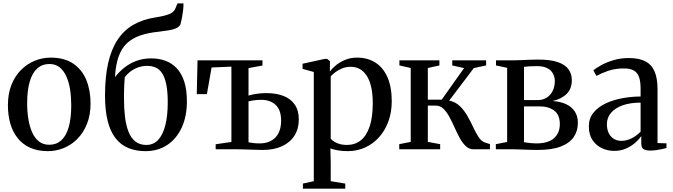

<svg xmlns="http://www.w3.org/2000/svg" viewBox="-20 -877 3951 1128"><path d="M26.5 -258.5Q26.5 -327 47.5 -379.2Q68.5 -431.5 104.5 -467Q140.5 -502.5 185.2 -520.5Q230 -538.5 277 -538.5Q359 -538.5 411 -502.8Q463 -467 487.5 -406Q512 -345 512 -269.5Q512 -201 490.8 -148.5Q469.5 -96 434 -60.5Q398.5 -25 353.8 -7Q309 11 262 11Q201 11 156.2 -9.5Q111.5 -30 82.8 -66.8Q54 -103.5 40.2 -152.5Q26.5 -201.5 26.5 -258.5ZM269.5 -26.5Q311 -26.5 339.8 -52.2Q368.5 -78 383.5 -129.5Q398.5 -181 398.5 -258.5Q398.5 -307 391.8 -350.8Q385 -394.5 369.8 -428.2Q354.5 -462 330.2 -481.5Q306 -501 270.5 -501Q228.5 -501 199.5 -475.5Q170.5 -450 155 -398.8Q139.5 -347.5 139.5 -269.5Q139.5 -220.5 146.8 -176.8Q154 -133 169.2 -99Q184.5 -65 209.2 -45.8Q234 -26.5 269.5 -26.5Z M834.5 11Q778.5 11 734.2 -7.2Q690 -25.5 659.2 -64.5Q628.5 -103.5 612.8 -165.5Q597 -227.5 597 -315.5Q597 -425.5 615.5 -506.8Q634 -588 671 -643.8Q708 -699.5 764.2 -731.8Q820.5 -764 895 -775Q947 -783 975.2 -794.5Q1003.5 -806 1012 -831L1022.5 -857H1058Q1058 -836 1055.5 -814.2Q1053 -792.5 1049 -772Q1045 -751.5 1040 -733.5Q1032 -719 1014.8 -711Q997.5 -703 972 -699Q946.5 -695 915 -691Q850 -684.5 803 -668.2Q756 -652 724.8 -622Q693.5 -592 676.5 -543.8Q659.5 -495.5 655.5 -424Q679.5 -455 711 -480Q742.5 -505 781.8 -519.5Q821 -534 867.5 -534Q913.5 -534 951.8 -520Q990 -506 1018.5 -475.8Q1047 -445.5 1062.5 -397.5Q1078 -349.5 1078 -281.5Q1078 -193.5 1047.8 -127.8Q1017.5 -62 962.8 -25.5Q908 11 834.5 11ZM839.5 -25.5Q882 -25.5 909.8 -55.8Q937.5 -86 951.5 -142.2Q965.5 -198.5 965.5 -276Q965.5 -338 957.2 -379.2Q949 -420.5 933.5 -445Q918 -469.5 895.5 -479.8Q873 -490 845 -490Q814.5 -490 788.5 -480Q762.5 -470 743.2 -454.5Q724 -439 713 -423Q711.5 -402 710.2 -382.8Q709 -363.5 708.8 -342.8Q708.5 -322 708.5 -296.5Q708.5 -239 714.5 -189.5Q720.5 -140 735 -103.2Q749.5 -66.5 775 -46Q800.5 -25.5 839.5 -25.5Z M1523 4Q1510 4 1491 3.2Q1472 2.5 1450.8 2Q1429.5 1.5 1410 0.8Q1390.5 0 1377 0H1247V-29.5L1339.5 -43V-485.5L1223 -480.5L1195.5 -324H1136L1140.5 -522.5H1522V-492L1440 -477V-315.5Q1453 -319.5 1469.2 -322.8Q1485.5 -326 1504.8 -328Q1524 -330 1545 -330Q1602.5 -330 1645.2 -313.5Q1688 -297 1711.8 -262.5Q1735.5 -228 1735.5 -175Q1735.5 -120.5 1710 -80.2Q1684.5 -40 1637 -18Q1589.5 4 1523 4ZM1504.5 -34.5Q1564.5 -34.5 1598 -69.2Q1631.5 -104 1631.5 -168Q1631.5 -231 1599.5 -260.8Q1567.5 -290.5 1515 -290.5Q1495 -290.5 1474.8 -288Q1454.5 -285.5 1440 -281.5V-41Q1452 -38.5 1468.8 -36.5Q1485.5 -34.5 1504.5 -34.5Z M1759.5 231.5V201.5L1823.5 187.5V-454L1757.5 -472.5V-502.5L1887.5 -531H1902L1918.5 -517.5L1918 -457Q1929 -472.5 1951.2 -491.5Q1973.5 -510.5 2005.8 -524.5Q2038 -538.5 2078.5 -538.5Q2139 -538.5 2184.8 -509.8Q2230.5 -481 2256 -424Q2281.5 -367 2281.5 -281.5Q2281.5 -218.5 2262.2 -165Q2243 -111.5 2208 -72Q2173 -32.5 2125.8 -10.8Q2078.5 11 2022 11Q1991.5 11 1963.2 6Q1935 1 1921 -5L1923 77.5V187.5L2008.5 201.5V231.5ZM2018 -25.5Q2065.5 -25.5 2099.2 -52.2Q2133 -79 2151.5 -133.5Q2170 -188 2170 -270.5Q2170 -327.5 2160.2 -368Q2150.5 -408.5 2132.8 -434.5Q2115 -460.5 2091.8 -472.5Q2068.5 -484.5 2042 -484.5Q2013 -484.5 1989.5 -475Q1966 -465.5 1949.2 -452.2Q1932.5 -439 1923 -428.5V-63Q1931.5 -50 1957 -37.8Q1982.5 -25.5 2018 -25.5Z M2325.5 0V-30L2393 -43.5V-477.5L2326.5 -492.5V-522.5H2561.5V-492.5L2493.5 -477.5V-291.5H2575L2706.5 -477L2637 -492.5V-522.5H2836V-492.5L2763.5 -477L2619 -286Q2656 -278.5 2681.8 -253.5Q2707.5 -228.5 2726.2 -195.5Q2745 -162.5 2760.5 -129Q2776 -95.5 2792.2 -71Q2808.5 -46.5 2829.5 -39.5L2858.5 -30.5V0H2761Q2736 0 2716.5 -18.5Q2697 -37 2681 -66.2Q2665 -95.5 2650.5 -128.2Q2636 -161 2620.2 -190.2Q2604.5 -219.5 2585.2 -238Q2566 -256.5 2541 -256.5H2493.5V-43.5L2566 -30V0Z M3138.5 4Q3114.5 4 3087 3Q3059.5 2 3034.5 1Q3009.5 0 2992.5 0H2893V-30L2959.5 -43V-478.5L2894 -492.5V-522.5H2997Q3015.5 -522.5 3039.8 -523.8Q3064 -525 3091 -526Q3118 -527 3143 -527Q3213.5 -527 3256.8 -512.2Q3300 -497.5 3319.8 -470.2Q3339.5 -443 3339.5 -405.5Q3339.5 -355 3308.5 -324.8Q3277.5 -294.5 3225.5 -283.5Q3273 -280.5 3306.2 -264.8Q3339.5 -249 3357.2 -221.5Q3375 -194 3375 -155Q3375 -107.5 3350.5 -71.8Q3326 -36 3274 -16Q3222 4 3138.5 4ZM3131 -34.5Q3200.5 -34.5 3234.8 -65.2Q3269 -96 3269 -147.5Q3269 -202.5 3236 -227.2Q3203 -252 3151 -252H3058.5V-42Q3066 -40 3077.8 -38.5Q3089.5 -37 3103.2 -35.8Q3117 -34.5 3131 -34.5ZM3058.5 -289H3138.5Q3171 -289 3193.8 -304.5Q3216.5 -320 3228 -345.2Q3239.5 -370.5 3239.5 -399.5Q3239.5 -425 3228.5 -445.2Q3217.5 -465.5 3194.2 -477Q3171 -488.5 3134.5 -488.5Q3113.5 -488.5 3094 -487.5Q3074.5 -486.5 3058.5 -484.5Z M3588.5 9.5Q3550 9.5 3516 -6.5Q3482 -22.5 3460.8 -54.2Q3439.5 -86 3439.5 -134Q3439.5 -182 3467 -215.5Q3494.5 -249 3539.2 -269.8Q3584 -290.5 3637.5 -300.2Q3691 -310 3743.5 -310V-357Q3743.5 -395.5 3735.2 -421.8Q3727 -448 3705.8 -461.5Q3684.5 -475 3645.5 -475Q3593.5 -475 3552.2 -460.5Q3511 -446 3484 -431L3466 -464Q3481.5 -477 3512 -494Q3542.5 -511 3584.2 -523.5Q3626 -536 3675 -536Q3735.5 -536 3772.5 -516.2Q3809.5 -496.5 3826.2 -456Q3843 -415.5 3843 -353V-36.5L3895.5 -35V-7.5Q3885 -4.5 3869.2 -1Q3853.5 2.5 3835.8 5Q3818 7.5 3800 7.5Q3773.5 7.5 3760.5 -1Q3747.5 -9.5 3747.5 -35.5V-77.5Q3737.5 -62 3715.5 -41.5Q3693.5 -21 3661.2 -5.8Q3629 9.5 3588.5 9.5ZM3629.5 -49.5Q3661 -49.5 3690.5 -64.2Q3720 -79 3743.5 -103.5V-274Q3683 -274 3638.8 -258.5Q3594.5 -243 3570 -214.5Q3545.5 -186 3545.5 -147Q3545.5 -116 3556.8 -94Q3568 -72 3587.2 -60.8Q3606.5 -49.5 3629.5 -49.5Z"/></svg>

Font: Merriweather 96pt
Style: Regular
Weight: 400
Version: Version 2.100